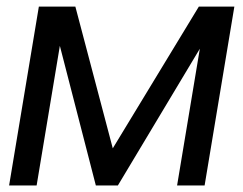

<svg xmlns="http://www.w3.org/2000/svg" viewBox="-20 -566 743 586"><path d="M324.2 -113.3 586.9 -545.9H667L339.8 0H272.5L131.8 -545.9H210ZM182.6 -545.9 91.8 0H7.8L98.6 -545.9ZM520.5 0 611.3 -545.9H695.3L604.5 0Z"/></svg>

Font: Inter Tight
Style: Italic
Weight: 400
Italic angle: -9.39999°
Designer: Rasmus Andersson
Foundry: rsms
Version: Version 3.002